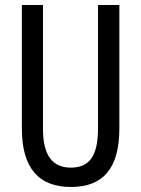

<svg xmlns="http://www.w3.org/2000/svg" viewBox="-20 -785 562 764"><path d="M455 -275V-765H370V-274C370 -162 334 -118 262 -118C191 -118 151 -163 151 -273V-765H67V-274C67 -115 135 -41 262 -41C389 -41 455 -113 455 -275Z"/></svg>

Font: Noto Sans Tamil UI ExtraCondensed
Style: Regular
Weight: 400
Width: 2
Designer: Jelle Bosma - Monotype Design Team
Foundry: Monotype Imaging Inc.
Version: Version 2.004